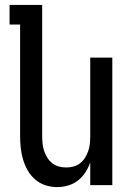

<svg xmlns="http://www.w3.org/2000/svg" viewBox="-20 -755 540 783"><path d="M213 8Q189 8 165.5 0.5Q142 -7 123.5 -23Q105 -39 93 -60Q81 -81 74 -104.5Q67 -128 64.5 -152Q62 -176 62 -200V-655H19V-735H152V-200Q152 -185 153.5 -169.5Q155 -154 160 -139.5Q165 -125 173 -112Q181 -99 193 -89.5Q205 -80 220 -76Q235 -72 250 -72Q265 -72 280 -76Q295 -80 307 -89.5Q319 -99 327 -112Q335 -125 340 -139.5Q345 -154 346.5 -169.5Q348 -185 348 -200V-520H438V0H348V-93Q341 -72 328.5 -52.5Q316 -33 298 -19Q280 -5 258 1.5Q236 8 213 8Z"/></svg>

Font: Iosevka Fixed Medium
Style: Regular
Weight: 500
Monospace: yes
Designer: Belleve Invis
Foundry: Belleve Invis
Version: Version 32.3.0